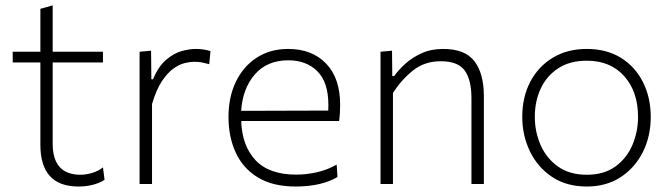

<svg xmlns="http://www.w3.org/2000/svg" viewBox="-20 -688 2512 718"><path d="M273.5 9.5Q131 9.5 131 -146.5V-454.5H27.5V-494.5H131V-655L177 -668V-494.5H365V-454.5H177V-151Q177 -34.5 281 -34.5Q301 -34.5 324.2 -41.2Q347.5 -48 365 -62L371 -16Q357.5 -5.5 331 2Q304.5 9.5 273.5 9.5Z M502 0V-494.5L545 -498.5L546 -391.5H552Q572.5 -440 601 -464.2Q629.5 -488.5 658.8 -496.8Q688 -505 711.5 -505Q740.5 -505 767 -497L762.5 -448Q748 -452 735.5 -454.5Q723 -457 706 -457Q691.5 -457 671.2 -452.2Q651 -447.5 628.8 -431.8Q606.5 -416 585.5 -384.5Q564.5 -353 548.5 -299V0Z M1085.5 9.5Q1000.5 9.5 944.8 -24.2Q889 -58 861.8 -116.8Q834.5 -175.5 834.5 -251Q834.5 -325 862 -382.2Q889.5 -439.5 939.8 -472.2Q990 -505 1057.5 -505Q1147 -505 1199.5 -450.2Q1252 -395.5 1252 -296.5Q1252 -261 1248 -235.5H882Q885 -143 935.5 -89Q986 -35 1088 -35Q1126 -35 1165 -43.8Q1204 -52.5 1239 -72.5L1242 -26Q1181.5 9.5 1085.5 9.5ZM1058.5 -462.5Q978.5 -462.5 932.8 -409.5Q887 -356.5 882 -273.5L1207.5 -274.5Q1208 -283.5 1208 -295.5Q1208 -380.5 1166.8 -421.5Q1125.5 -462.5 1058.5 -462.5Z M1403 0V-494.5L1446 -498.5L1447 -403.5H1454Q1469 -425 1494.5 -448.5Q1520 -472 1555.8 -488.5Q1591.5 -505 1637.5 -505Q1719 -505 1754.2 -459Q1789.5 -413 1789.5 -327.5V0H1743V-321Q1743 -389 1718 -424Q1693 -459 1628 -459Q1567.5 -459 1524.2 -424.2Q1481 -389.5 1449.5 -340.5V0Z M2174.5 9.5Q2098 9.5 2044 -26.8Q1990 -63 1961.5 -122.5Q1933 -182 1933 -251Q1933 -325 1963.2 -382.5Q1993.5 -440 2047.8 -472.5Q2102 -505 2174 -505Q2248.5 -505 2302 -471.8Q2355.5 -438.5 2384.5 -380.8Q2413.5 -323 2413.5 -251Q2413.5 -178 2383.8 -119Q2354 -60 2300.5 -25.2Q2247 9.5 2174.5 9.5ZM2174.5 -34.5Q2239 -34.5 2281.5 -65.5Q2324 -96.5 2345 -146Q2366 -195.5 2366 -251Q2366 -345 2314.5 -403Q2263 -461 2174.5 -461Q2111 -461 2067.8 -432.8Q2024.5 -404.5 2002.2 -357Q1980 -309.5 1980 -251Q1980 -195.5 2001.5 -146Q2023 -96.5 2066.2 -65.5Q2109.5 -34.5 2174.5 -34.5Z"/></svg>

Font: Heraclito ExtraLight
Style: Regular
Weight: 200
Designer: Kostas Bartsokas (font) & Cristiano Sobral (main changes)
Foundry: Kostas Bartsokas (font) & Cristiano Sobral (main changes)
Version: Version 1.00;July 8, 2020;FontCreator 13.0.0.2655 64-bit